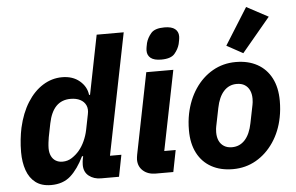

<svg xmlns="http://www.w3.org/2000/svg" viewBox="-55 -897 1524 990"><g transform="rotate(-5 707.0 -401.5)"><path d="M523 0H430Q393 0 367.5 -20Q342 -40 342 -77Q342 -85 343 -94Q344 -103 345 -107L348 -122H342Q311 -58 272 -23Q233 12 171 12Q122 12 91 -11.5Q60 -35 45.5 -76.5Q31 -118 31 -170Q31 -204 34.5 -236Q38 -268 44 -296Q61 -371 95 -425Q129 -479 175.5 -508Q222 -537 275 -537Q330 -537 365.5 -507Q401 -477 406 -434H411L472 -740H612L486 -112H545ZM240 -103Q267 -103 289 -117.5Q311 -132 327 -151Q344 -171 356.5 -198.5Q369 -226 375 -255L391 -335Q397 -362 388 -381.5Q379 -401 358.5 -411.5Q338 -422 309 -422Q263 -422 234.5 -393Q206 -364 194 -305L180 -235Q178 -225 176 -207.5Q174 -190 174 -178Q174 -155 182 -138Q190 -121 205 -112Q220 -103 240 -103Z M793 -583Q756 -583 738.5 -597Q721 -611 721 -635Q721 -644 723 -655Q725 -666 727 -675Q734 -701 753.5 -724Q773 -747 823 -747Q860 -747 877.5 -733Q895 -719 895 -695Q895 -686 893 -675Q891 -664 889 -655Q882 -629 862.5 -606Q843 -583 793 -583ZM804 0H713Q673 0 648 -22Q623 -44 623 -80Q623 -86 624 -92Q625 -98 626 -105L710 -525H850L767 -112H826Z M1112 12Q1048 12 1001 -14Q954 -40 928.5 -89Q903 -138 903 -207Q903 -230 905 -251Q907 -272 911 -292Q926 -365 963 -420Q1000 -475 1054 -506Q1108 -537 1174 -537Q1238 -537 1285 -511Q1332 -485 1357.5 -436Q1383 -387 1383 -318Q1383 -296 1381 -274.5Q1379 -253 1375 -233Q1361 -161 1323.5 -105.5Q1286 -50 1232 -19Q1178 12 1112 12ZM1117 -101Q1157 -101 1184 -130.5Q1211 -160 1222 -216L1241 -310Q1242 -315 1243 -323Q1244 -331 1244 -341Q1244 -366 1235.5 -384.5Q1227 -403 1210.5 -413.5Q1194 -424 1169 -424Q1129 -424 1102 -394.5Q1075 -365 1064 -309L1045 -215Q1044 -211 1043 -202.5Q1042 -194 1042 -184Q1042 -159 1050.5 -140.5Q1059 -122 1076 -111.5Q1093 -101 1117 -101ZM1364 -755 1217 -579 1133 -625 1252 -815Z"/></g></svg>

Font: IBM Plex Sans
Style: Bold Italic
Weight: 700
Italic angle: -11.31°
Designer: Mike Abbink, Paul van der Laan, Pieter van Rosmalen
Foundry: Bold Monday
Version: Version 3.201